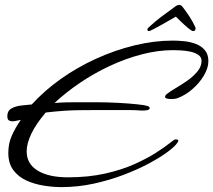

<svg xmlns="http://www.w3.org/2000/svg" viewBox="-20 -722 872 785"><path d="M231 43Q197 43 159 37Q121 31 88 16Q55 1 34.5 -26.5Q14 -54 14 -97Q14 -136 28.5 -168Q43 -200 65 -232Q58 -231 48.5 -228.5Q39 -226 30 -226Q22 -226 16 -230Q10 -234 10 -247Q10 -270 28.5 -279.5Q47 -289 70.5 -291Q94 -293 110 -295Q162 -352 229 -399.5Q296 -447 373 -482Q450 -517 530 -536.5Q610 -556 687 -556Q708 -556 733 -553.5Q758 -551 780.5 -542.5Q803 -534 817.5 -517Q832 -500 832 -472Q832 -444 813.5 -413Q795 -382 766 -357Q737 -332 704 -320Q695 -317 680 -317Q670 -317 662.5 -319Q655 -321 655 -326Q655 -333 664 -339Q675 -348 698 -361.5Q721 -375 745.5 -392Q770 -409 787 -429.5Q804 -450 804 -473Q804 -489 790.5 -498Q777 -507 757.5 -511Q738 -515 718.5 -516Q699 -517 688 -517Q625 -517 558.5 -499.5Q492 -482 428 -452Q364 -422 306.5 -383Q249 -344 203 -301Q229 -303 251 -303.5Q273 -304 295 -304H370Q418 -304 463.5 -301.5Q509 -299 541.5 -295.5Q574 -292 582 -289Q592 -286 592 -280Q592 -269 558 -270Q538 -272 507 -272Q476 -272 445 -272H374Q330 -272 300 -271.5Q270 -271 240.5 -269Q211 -267 167 -262Q127 -215 108 -175Q89 -135 89 -103Q89 -52 134 -24.5Q179 3 258 3Q342 3 410.5 -12.5Q479 -28 531 -51.5Q583 -75 618.5 -98Q654 -121 673.5 -136.5Q693 -152 696 -152Q709 -152 709 -148Q709 -143 705 -138Q696 -124 666 -101.5Q636 -79 589.5 -54Q543 -29 485 -7Q427 15 362.5 29Q298 43 231 43ZM589 -595Q581 -595 583 -604Q585 -608 589 -611Q614 -634 635.5 -650.5Q657 -667 692 -692Q704 -702 713 -702Q721 -702 728 -692Q744 -671 756.5 -651.5Q769 -632 779 -610Q779 -608 779.5 -606.5Q780 -605 779 -603Q779 -595 769 -595Q764 -595 749.5 -607Q735 -619 720 -633.5Q705 -648 699 -654Q691 -650 674.5 -640Q658 -630 639.5 -620Q621 -610 607 -602.5Q593 -595 589 -595Z"/></svg>

Font: Corinthia
Style: Bold
Weight: 700
Designer: Robert E. Leuschke
Foundry: Robert E. Leuschke
Version: Version 1.013; ttfautohint (v1.8.3)